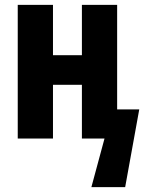

<svg xmlns="http://www.w3.org/2000/svg" viewBox="-20 -570 600 790"><path d="M53 0V-550H198V-343H317V-550H462V-120H553L495 200H356L410 0H317V-221H198V0Z"/></svg>

Font: Noto Sans ExtraCondensed ExtraBold
Style: Regular
Weight: 800
Width: 2
Designer: Monotype Design Team
Foundry: Monotype Imaging Inc.
Version: Version 2.013; ttfautohint (v1.8.4.7-5d5b)